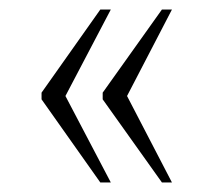

<svg xmlns="http://www.w3.org/2000/svg" viewBox="-20 -471 442 402"><path d="M319 -89 195 -263V-277L319 -451H340L246 -270L340 -89ZM190 -89 67 -263V-277L190 -451H212L117 -270L212 -89Z"/></svg>

Font: Noto Serif Khmer Condensed ExtraLight
Style: Regular
Weight: 250
Width: 3
Designer: Danh Hong and the Monotype Design Team
Foundry: Monotype Imaging Inc.
Version: Version 2.004